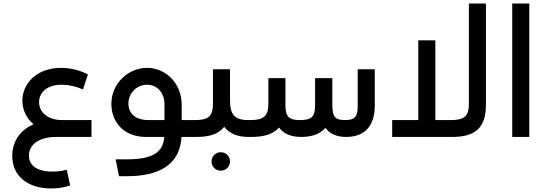

<svg xmlns="http://www.w3.org/2000/svg" viewBox="-20 -771 3074 1081"><path d="M495 0V-95H330C250 -95 200 -138 200 -196C200 -251 246 -294 326 -294C365 -294 409 -285 447 -267L475 -352C429 -376 375 -389 324 -389C186 -389 106 -300 106 -204C106 -154 128 -106 169 -71C91 -38 49 28 49 107C49 220 136 290 268 290C306 290 339 285 375 273L356 185C330 192 303 195 274 195C189 195 143 161 143 105C143 43 199 0 297 0Z M1003 -95V-181C1003 -303 912 -389 808 -389C703 -389 607 -302 607 -186C607 -89 672 0 802 0H905C898 88 838 126 696 126H631L650 221H696C862 221 993 165 1002 0H1073C1088 0 1093 -20 1093 -48C1093 -77 1088 -95 1073 -95ZM703 -188C703 -247 750 -294 808 -294C865 -294 906 -249 906 -184V-95H815C742 -95 703 -133 703 -188Z M1378 -95C1297 -95 1275 -129 1275 -209V-381H1179V-189C1179 -117 1155 -95 1078 -95H1073C1058 -95 1053 -77 1053 -47C1053 -20 1058 0 1073 0H1085C1161 0 1212 -17 1242 -57C1271 -20 1316 0 1378 0C1393 0 1398 -20 1398 -48C1398 -77 1393 -95 1378 -95ZM1223 86C1194 86 1171 109 1171 138C1171 167 1194 190 1223 190C1252 190 1275 167 1275 138C1275 109 1252 86 1223 86Z M1994 -174C1994 -114 1978 -95 1923 -95C1867 -95 1851 -112 1851 -182V-331H1754V-180C1754 -114 1736 -95 1668 -95C1608 -95 1587 -112 1587 -181V-331H1491V-189C1491 -118 1467 -95 1388 -95H1378C1363 -95 1358 -77 1358 -47C1358 -20 1363 0 1378 0H1395C1469 0 1520 -17 1551 -53C1576 -18 1619 0 1675 0C1737 0 1783 -17 1812 -51C1837 -17 1877 0 1928 0C2037 0 2090 -66 2090 -175V-381H1994Z M2620 -751V-189C2620 -117 2596 -95 2519 -95H2431V-544H2335V-95H2188V0H2526C2658 0 2716 -53 2716 -183V-751Z M2960 0V-751H2864V0Z"/></svg>

Font: UULA Sans Medium
Style: Regular
Weight: 500
Designer: Mohamed Gaber, Laura Garcia Mut
Foundry: Kief Type Foundry
Version: Version 3.006;hotconv 1.0.109;makeotfexe 2.5.65596